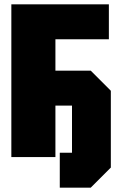

<svg xmlns="http://www.w3.org/2000/svg" viewBox="-20 -720 559 880"><path d="M32 0V-700H479V-540H234V-396H396L488 -304V48L396 140H254V-20H310V-236H234V0Z"/></svg>

Font: Tektur Condensed ExtraBold
Style: Regular
Weight: 800
Width: 3
Designer: Adam Jagosz
Foundry: Adam Jagosz
Version: Version 1.005;gftools[0.9.30]